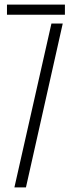

<svg xmlns="http://www.w3.org/2000/svg" viewBox="-20 -820 323 840"><path d="M10.5 -755.5V-800H264V-755.5ZM43 0 205 -717H254.5L93.5 0Z"/></svg>

Font: Big Shoulders Stencil Text Thin ExtraLight
Style: Regular
Weight: 250
Version: Version 2.001